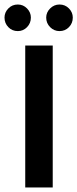

<svg xmlns="http://www.w3.org/2000/svg" viewBox="-39 -832 343 852"><path d="M195 -630V0H73V-630ZM-19 -754Q-19 -777 -2 -794.5Q15 -812 40 -812Q64 -812 81 -794.5Q98 -777 98 -754Q98 -729 81 -711.5Q64 -694 40 -694Q15 -694 -2 -711.5Q-19 -729 -19 -754ZM166 -754Q166 -777 183.5 -794.5Q201 -812 225 -812Q250 -812 267 -794.5Q284 -777 284 -754Q284 -729 267 -711.5Q250 -694 225 -694Q201 -694 183.5 -711.5Q166 -729 166 -754Z"/></svg>

Font: Ek Mukta SemiBold
Style: Regular
Weight: 600
Designer: Girish Dalvi and Yashodeep Gholap
Foundry: Ek Type
Version: Version 2.538;PS 1.002;hotconv 16.6.51;makeotf.lib2.5.65220;